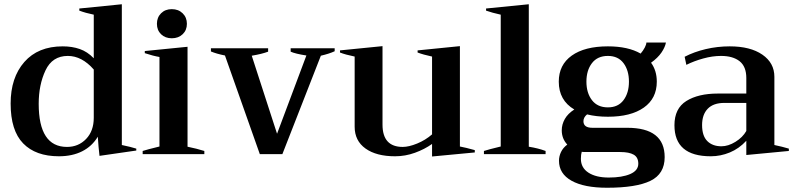

<svg xmlns="http://www.w3.org/2000/svg" viewBox="-20 -725 3737 903"><path d="M30 -238Q30 -360 94.5 -433.5Q159 -507 275 -507Q319 -507 355 -494.5Q391 -482 421 -451V-656Q382 -664 353 -675V-685L553 -705V-43Q596 -34 621 -26V-17L448 8Q443 -33 440 -82Q413 -37 366.5 -13.5Q320 10 257 10Q148 10 89 -50.5Q30 -111 30 -238ZM421 -171V-398Q365 -462 299 -462Q226 -462 194 -394Q162 -326 162 -237Q162 -34 295 -34Q349 -34 385 -71.5Q421 -109 421 -171Z M718 -613Q718 -643 737.5 -662.5Q757 -682 788 -682Q819 -682 839 -662.5Q859 -643 859 -613Q859 -583 839 -564Q819 -545 788 -545Q757 -545 737.5 -564Q718 -583 718 -613ZM651 -15Q669 -21 730 -36V-457Q700 -462 661 -475V-485L862 -505V-35Q906 -26 941 -15V0H651Z M1038 -464Q998 -472 972 -483V-498H1241V-482Q1212 -471 1164 -463L1283 -96L1421 -464Q1369 -472 1347 -482V-498H1554V-484Q1528 -472 1489 -463L1308 0H1202Z M2213 -19V-8L2012 11V-48Q1977 -23 1931.5 -6.5Q1886 10 1838 10Q1750 10 1699 -26.5Q1648 -63 1648 -129V-459Q1604 -468 1579 -478V-488L1779 -508V-139Q1779 -34 1874 -34Q1903 -34 1942 -50Q1981 -66 2012 -93V-459Q1970 -468 1944 -478V-488L2143 -508V-36Q2170 -31 2213 -19Z M2256 -15Q2277 -22 2335 -36V-656Q2294 -665 2266 -675V-685L2467 -705V-35Q2511 -28 2546 -15V0H2256Z M3106 14Q3106 93 3039 125.5Q2972 158 2835 158Q2727 158 2668 125Q2609 92 2609 31Q2609 10 2618.5 -10Q2628 -30 2648 -45Q2622 -73 2622 -112Q2622 -140 2636.5 -165.5Q2651 -191 2681 -210Q2608 -253 2608 -341Q2608 -420 2669 -463.5Q2730 -507 2839 -507Q2934 -507 2993 -473Q3005 -487 3012.5 -501.5Q3020 -516 3020 -525H3112Q3108 -503 3091 -478Q3074 -453 3042 -430Q3069 -393 3069 -341Q3069 -262 3008 -219Q2947 -176 2839 -176Q2785 -176 2741 -187Q2724 -173 2724 -155Q2724 -124 2766 -124H2930Q3106 -124 3106 14ZM2738 -341Q2738 -288 2764 -254Q2790 -220 2839 -220Q2887 -220 2912.5 -254Q2938 -288 2938 -341Q2938 -394 2912.5 -428Q2887 -462 2839 -462Q2790 -462 2764 -428Q2738 -394 2738 -341ZM2982 45Q2982 15 2960.5 2.5Q2939 -10 2897 -10H2736Q2722 -10 2716 -11Q2712 2 2712 22Q2712 64 2747.5 87Q2783 110 2843 110Q2906 110 2944 93.5Q2982 77 2982 45Z M3152 -136Q3152 -215 3208 -250Q3264 -285 3356 -285H3490V-358Q3490 -412 3458.5 -437Q3427 -462 3371 -462Q3331 -462 3287.5 -450Q3244 -438 3208 -420L3200 -458Q3244 -481 3299 -494Q3354 -507 3412 -507Q3509 -507 3565.5 -468Q3622 -429 3622 -364V-43Q3660 -35 3690 -26V-15L3490 4V-63Q3456 -26 3412.5 -8Q3369 10 3323 10Q3152 10 3152 -136ZM3490 -109V-241H3387Q3335 -241 3308.5 -213.5Q3282 -186 3282 -137Q3282 -86 3306.5 -61.5Q3331 -37 3373 -37Q3405 -37 3439 -58Q3473 -79 3490 -109Z"/></svg>

Font: Trirong SemiBold
Style: Regular
Weight: 600
Designer: Katatrad Team
Foundry: CadsonDemak
Version: Version 1.001